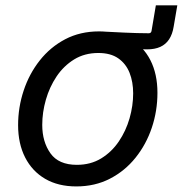

<svg xmlns="http://www.w3.org/2000/svg" viewBox="-20 -667 665 699"><path d="M335 -495.1 344.2 -552.7Q365.7 -551.8 387.9 -550.5Q410.2 -549.3 432.9 -548.3Q455.6 -547.4 478 -546.6Q500.5 -545.9 521.5 -545.9Q530.3 -545.9 531.7 -554.7L547.4 -647.5H625.5L612.3 -570.3Q607.9 -542.5 595.7 -523.9Q583.5 -505.4 563.5 -496.3Q543.5 -487.3 515.6 -487.3Q472.2 -487.3 425.3 -491.2Q378.4 -495.1 335 -495.1ZM257.8 11.7Q191.9 11.7 144.5 -15.9Q97.2 -43.5 71.5 -93.8Q45.9 -144 45.9 -211.4Q45.9 -276.4 66.2 -337.4Q86.4 -398.4 124.8 -447Q163.1 -495.6 217.5 -524.2Q272 -552.7 340.3 -552.7Q406.2 -552.7 454.1 -525.4Q502 -498 527.6 -447.8Q553.2 -397.5 553.2 -329.1Q553.2 -263.2 532.7 -202.1Q512.2 -141.1 473.4 -92.8Q434.6 -44.4 380.1 -16.4Q325.7 11.7 257.8 11.7ZM259.8 -66.9Q310.1 -66.9 348.4 -90.3Q386.7 -113.8 412.6 -152.1Q438.5 -190.4 451.7 -236.3Q464.8 -282.2 464.8 -327.1Q464.8 -368.7 451.7 -401.9Q438.5 -435.1 410.6 -454.6Q382.8 -474.1 337.9 -474.1Q288.1 -474.1 250 -450.7Q211.9 -427.2 186 -388.7Q160.2 -350.1 147 -304Q133.8 -257.8 133.8 -212.4Q133.8 -150.9 163.6 -108.9Q193.4 -66.9 259.8 -66.9Z"/></svg>

Font: Inter
Style: Italic
Weight: 400
Italic angle: -9.3988°
Designer: Rasmus Andersson
Foundry: rsms
Version: Version 4.001;git-66647c0bb